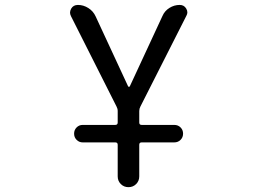

<svg xmlns="http://www.w3.org/2000/svg" viewBox="-20 -567 1040 783"><path d="M317.4 13.7Q302.7 13.7 292.5 3.4Q282.2 -6.8 282.2 -22Q282.2 -37.1 292.5 -47.4Q302.7 -57.6 317.4 -57.6H450.2Q460 -57.6 460 -67.4V-114.3Q460 -124 455.1 -132.8L269.5 -501Q265.6 -508.8 265.6 -515.6Q265.6 -523.4 270.5 -532.2Q279.3 -546.9 297.9 -546.9Q320.3 -546.9 340.3 -534.2Q360.4 -521.5 370.1 -500L502 -215.8Q502.9 -212.9 505.9 -212.9Q508.8 -212.9 509.8 -215.8L642.6 -502Q651.4 -522.5 670.9 -534.7Q690.4 -546.9 712.9 -546.9Q730.5 -546.9 739.3 -532.2Q744.1 -524.4 744.1 -516.6Q744.1 -509.8 740.2 -502.9L552.7 -132.8Q547.9 -124 547.9 -114.3V-67.4Q547.9 -57.6 557.6 -57.6H690.4Q706.1 -57.6 716.3 -47.4Q726.6 -37.1 726.6 -22Q726.6 -6.8 716.3 3.4Q706.1 13.7 690.4 13.7H557.6Q547.9 13.7 547.9 23.4V152.3Q547.9 170.9 535.2 183.6Q522.5 196.3 503.9 196.3Q485.4 196.3 472.7 183.6Q460 170.9 460 152.3V23.4Q460 13.7 450.2 13.7Z"/></svg>

Font: Rounded-X Mgen+ 1m regular
Style: Regular
Weight: 400
Designer: [Source Han Sans]
Ryoko NISHIZUKA  (kana & ideographs); Paul D. Hunt (Latin, Greek & Cyrillic); Wenlong ZHANG  (bopomofo
Version: Version 1.059.20150602